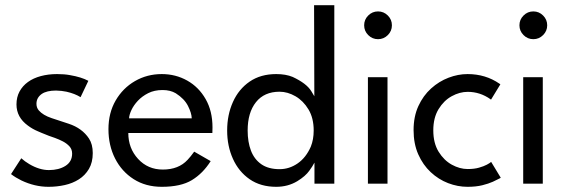

<svg xmlns="http://www.w3.org/2000/svg" viewBox="-20 -708 2184 740"><path d="M167 12Q114 12 62.5 -12.5Q40 -23.5 22.5 -37L62 -98Q76 -85.5 93 -75.5Q132 -52.5 168.5 -52.5Q207 -52.5 232.5 -68.8Q258 -85 258 -116Q258 -132.5 247.8 -143.8Q237.5 -155 222.8 -162.8Q208 -170.5 191.5 -176.5Q172 -182.5 140 -196L126 -202Q105.5 -210.5 87.5 -224Q43.5 -256 43.5 -305.5Q43.5 -333.5 55.2 -355.2Q67 -377 87.8 -392Q108.5 -407 137.5 -414.8Q166.5 -422.5 200 -422.5Q228 -422.5 249.5 -418.5Q293.5 -411 320.5 -396.5L290.5 -333.5Q269 -347 236.5 -354.5Q218 -358.5 196 -359Q160 -359 141 -346Q120.5 -331.5 120.5 -308Q120.5 -293 129.5 -282.5Q145.5 -264 178.8 -252.8Q212 -241.5 245 -231Q296.5 -214 323 -174Q337.5 -152 337.5 -118Q337.5 -82 322.8 -57Q308 -32 284 -16.8Q260 -1.5 229.8 5.2Q199.5 12 167 12Z M603.5 12Q541.5 12 495.2 -17.5Q449 -47 423.5 -97.2Q398 -147.5 398 -210Q398 -273 425.8 -320.8Q453.5 -368.5 500.2 -395.5Q547 -422.5 603.5 -422.5Q657 -422.5 701.5 -397.5Q746 -372.5 772.5 -326.2Q799 -280 799 -217Q799 -206 798.5 -195.5H474.5Q474.5 -136.5 512.2 -95.5Q550 -54.5 607.5 -54.5Q668.5 -54.5 703 -92Q714.5 -104 728.5 -123.5L792 -87Q762 -39.5 719.5 -13.8Q677 12 603.5 12ZM719 -252Q718.5 -272 704.5 -299.8Q690.5 -327.5 657.5 -348.5Q636.5 -361 606.5 -361Q575 -361 551.2 -349Q527.5 -337 511.2 -319.5Q495 -302 486.5 -283.8Q478 -265.5 477.5 -252Z M1044.5 12Q984.5 12 942.2 -17.2Q900 -46.5 877.8 -95.8Q855.5 -145 855.5 -205Q855.5 -265.5 877.8 -315Q900 -364.5 942.2 -393.5Q984.5 -422.5 1044.5 -422.5Q1081.5 -422.5 1108 -411.5Q1161.5 -386.5 1179.5 -357Q1188.5 -343 1191.5 -337L1190.5 -688H1268.5V0H1192V-80.5H1191.5Q1185 -67.5 1172.5 -50.5Q1157.5 -29 1125.5 -9.5Q1089.5 12 1044.5 12ZM1057.5 -56Q1095 -56 1127.2 -78.2Q1159.5 -100.5 1178 -143Q1189 -170.5 1189 -205Q1189 -253 1169 -286.2Q1149 -319.5 1118.8 -337Q1088.5 -354.5 1057.5 -354.5Q998.5 -354.5 966.5 -314.2Q934.5 -274 934.5 -205Q934.5 -161 947.2 -127.5Q960 -94 987.2 -75Q1014.5 -56 1057.5 -56Z M1437 -557Q1415 -557 1399.2 -572.8Q1383.5 -588.5 1383.5 -610.5Q1383.5 -632.5 1399.2 -648.2Q1415 -664 1437 -664Q1459 -664 1474.8 -648.2Q1490.5 -632.5 1490.5 -610.5Q1490.5 -588.5 1474.8 -572.8Q1459 -557 1437 -557ZM1473.5 0H1398V-410.5H1473.5Z M1782 12Q1744 12 1707 -2.2Q1670 -16.5 1640 -44.5Q1610 -72.5 1592 -113.2Q1574 -154 1574 -206.5Q1574 -259 1592.5 -299.2Q1611 -339.5 1641.5 -367Q1672 -394.5 1708.8 -408.5Q1745.5 -422.5 1782 -422.5Q1851.5 -422.5 1905 -385.5L1908.5 -383L1872.5 -324L1870.5 -325.5Q1830.5 -354 1782.5 -354Q1751.5 -354 1721 -337.2Q1690.5 -320.5 1670.2 -287.2Q1650 -254 1650 -205.5Q1650 -156.5 1670.5 -123.2Q1691 -90 1721.5 -73.2Q1752 -56.5 1782.5 -56.5Q1808 -56.5 1826.2 -61.8Q1844.5 -67 1856.2 -73.2Q1868 -79.5 1873 -84L1910 -23L1906 -20.5Q1896 -15 1879.5 -7.5Q1863 0 1838.8 6Q1814.5 12 1782 12Z M2035.5 -557Q2013.5 -557 1997.8 -572.8Q1982 -588.5 1982 -610.5Q1982 -632.5 1997.8 -648.2Q2013.5 -664 2035.5 -664Q2057.5 -664 2073.2 -648.2Q2089 -632.5 2089 -610.5Q2089 -588.5 2073.2 -572.8Q2057.5 -557 2035.5 -557ZM2072 0H1996.5V-410.5H2072Z"/></svg>

Font: Lucymar Sans
Style: Regular
Weight: 400
Foundry: The League of Moveable Type (original font) / Main changes by Cristiano Sobral with portions from Mirco Monsees
Version: Version 2.001;August 30, 2020;FontCreator 13.0.0.2681 64-bit